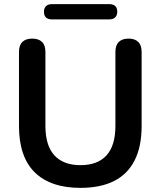

<svg xmlns="http://www.w3.org/2000/svg" viewBox="-20 -900 778 930"><path d="M370 10Q297 10 241.5 -9Q186 -28 148 -65.5Q110 -103 91 -159Q72 -215 72 -289V-648Q72 -681 88.5 -697Q105 -713 136 -713Q167 -713 183.5 -697Q200 -681 200 -648V-290Q200 -195 243.5 -147.5Q287 -100 370 -100Q453 -100 496 -147.5Q539 -195 539 -290V-648Q539 -681 555.5 -697Q572 -713 603 -713Q633 -713 649.5 -697Q666 -681 666 -648V-289Q666 -191 632.5 -124Q599 -57 533 -23.5Q467 10 370 10ZM232 -806Q193 -806 193 -843Q193 -861 203 -870.5Q213 -880 232 -880H509Q548 -880 548 -843Q548 -826 538 -816Q528 -806 509 -806Z"/></svg>

Font: Nunito ExtraLight
Style: Bold
Weight: 700
Version: Version 3.602